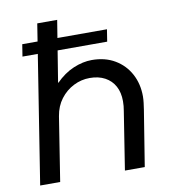

<svg xmlns="http://www.w3.org/2000/svg" viewBox="-82 -802 795 875"><g transform="rotate(-10 315.5 -365.0)"><path d="M56 -592.6 64.8 -648.4H456.8L448 -592.6ZM33.4 0 148.6 -730H240.8L195.6 -450.2L195.8 -446Q235 -485.6 278.9 -504Q322.8 -522.4 364 -522.4Q425.4 -522.4 470.6 -495.6Q515.8 -468.8 540.5 -422.8Q565.2 -376.8 565.2 -319Q565.2 -305.6 563.1 -288.5Q561 -271.4 559 -258.6L517.4 0H425.6L467.8 -268.8Q469.8 -279.6 470.8 -290.7Q471.8 -301.8 471.8 -313.2Q471.8 -353.4 456.1 -382.4Q440.4 -411.4 410.8 -427.4Q381.2 -443.4 340.4 -443.4Q301.2 -443.4 265.6 -425.5Q230 -407.6 205 -374.7Q180 -341.8 172.6 -296.2L126 0Z"/></g></svg>

Font: MuseoModerno Thin
Style: Italic
Weight: 100
Italic angle: -9°
Designer: Pablo Cosgaya, Héctor Gatti, Marcela Romero, and the Authors of The MuseoModerno Project.
Foundry: Omnibus-Type Team
Version: Version 1.003